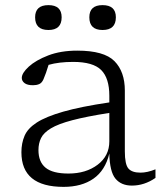

<svg xmlns="http://www.w3.org/2000/svg" viewBox="-20 -719 630 749"><path d="M494.5 5Q453 5 430.5 -22Q408 -49 406.5 -120Q390.5 -54 344.5 -22Q298.5 10 228 10Q63.5 10 63.5 -125Q63.5 -160.5 75.8 -189.2Q88 -218 123.5 -241Q159 -264 227 -283.5Q295 -303 406.5 -319.5V-345.5Q406.5 -414 374.8 -445.8Q343 -477.5 265.5 -477.5Q210 -477.5 169.5 -466Q159.5 -432.5 149.5 -409.5Q143 -395 132.5 -390.8Q122 -386.5 109 -386.5Q86.5 -386.5 75.8 -394.8Q65 -403 65 -415Q65 -434 92.2 -459Q119.5 -484 168.2 -502.8Q217 -521.5 281.5 -521.5Q386 -521.5 426.5 -480.5Q467 -439.5 467 -365.5V-128.5Q467 -78 480.8 -61.8Q494.5 -45.5 528 -45.5Q554.5 -45.5 586.5 -58.5V-25Q543 5 494.5 5ZM130 -133.5Q130 -87.5 157.8 -64.8Q185.5 -42 247 -42Q315.5 -42 361 -76.5Q406.5 -111 406.5 -167.5V-278.5Q317 -264.5 262 -250Q207 -235.5 178.5 -218.2Q150 -201 140 -180.2Q130 -159.5 130 -133.5ZM169 -602Q117 -602 117 -651.5Q117 -699 169 -699Q220.5 -699 220.5 -651.5Q220.5 -602 169 -602ZM380 -602Q328.5 -602 328.5 -651.5Q328.5 -699 380 -699Q432 -699 432 -651.5Q432 -602 380 -602Z"/></svg>

Font: Newsreader 6pt Light
Style: Regular
Weight: 300
Designer: Hugues Gentile
Foundry: Production Type
Version: Version 1.003; ttfautohint (v1.8.3)